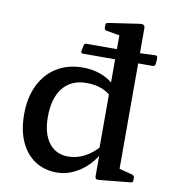

<svg xmlns="http://www.w3.org/2000/svg" viewBox="-85 -828 814 911"><g transform="rotate(10 322.5 -373.0)"><path d="M429 -162V-595H540V-162ZM448 -380Q424 -408 391 -421Q358 -434 316 -434Q242 -434 202 -384Q162 -334 162 -244Q162 -165 195.5 -120Q229 -75 289 -75Q330 -75 368 -95Q406 -115 437 -151L447 -127Q415 -64 361 -27.5Q307 9 249 9Q188 9 143 -21Q98 -51 73.5 -106Q49 -161 49 -237Q49 -318 78.5 -378Q108 -438 161 -470.5Q214 -503 286 -503Q348 -503 396 -478Q444 -453 477 -403ZM429 -567V-714L448 -680L364 -695Q355 -697 355 -707V-721Q355 -731 365 -732L513 -754Q527 -756 533.5 -752.5Q540 -749 540 -735V-567ZM540 -162V-32L521 -65L605 -43Q614 -39 614 -30V-16Q614 -7 604 -6L452 9Q443 10 438.5 6.5Q434 3 434 -5V-121L429 -131V-162ZM272 -568Q264 -568 265 -578L270 -607Q273 -617 282 -617H536L615 -620Q624 -620 624 -610Q625 -602 624 -593.5Q623 -585 622 -577Q619 -568 610 -568Z"/></g></svg>

Font: Hahmlet Medium
Style: Regular
Weight: 500
Version: Version 1.002